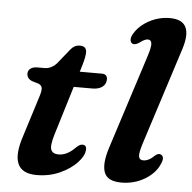

<svg xmlns="http://www.w3.org/2000/svg" viewBox="-52 -771 837 835"><g transform="rotate(5 366.5 -353.5)"><path d="M112 -385 81.5 -394Q60 -404 60 -424.5Q60 -438.5 71 -446.8Q82 -455 100.5 -455H131.5Q162 -455 185.5 -481.5L236.5 -545Q244.5 -555 254.2 -560.2Q264 -565.5 277.5 -565.5Q306 -565.5 306 -538.5Q306 -520 296 -485.5L286 -452.5H382.5Q406.5 -452.5 406.5 -429.5Q406.5 -408.5 390.2 -396.5Q374 -384.5 347 -384.5H265.5L200.5 -171.5Q185 -120.5 192.5 -103.2Q200 -86 225.5 -86Q263 -86 298.5 -123Q313.5 -137.5 325 -137.5Q344 -137.5 342.5 -116Q341 -90 313.2 -60.2Q285.5 -30.5 239.5 -9.5Q193.5 11.5 138 11.5Q10.5 11.5 65 -152.5L118.5 -322.5Q128.5 -352 127.5 -365.2Q126.5 -378.5 112 -385Z M722 -590 585.5 -164.5Q572 -121.5 575 -107Q578 -92.5 594.5 -92.5Q619 -92.5 644.5 -118.5Q658.5 -130 669.5 -124Q687.5 -114.5 672 -82.5Q655.5 -43 610 -15.5Q564.5 12 508 12Q447 12 433 -25.2Q419 -62.5 441.5 -133L574 -545.5Q587.5 -587.5 585.2 -602.8Q583 -618 568.5 -618Q555.5 -618 534 -601.5Q514.5 -588 502.5 -594.5Q494.5 -599 494 -610.8Q493.5 -622.5 503 -638Q524 -673.5 566.2 -696.2Q608.5 -719 656.5 -719Q763 -719 722 -590Z"/></g></svg>

Font: Fraunces 9pt S050 SemiBold
Style: Italic
Weight: 600
Italic angle: -16°
Version: Version 1.000; ttfautohint (v1.8.3)